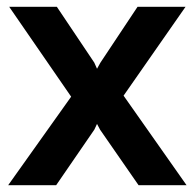

<svg xmlns="http://www.w3.org/2000/svg" viewBox="-20 -544 571 564"><path d="M147 -524 257 -360 265 -342 275 -360 384 -524H525L343 -263L528 0H387L274 -163L265 -180L257 -163L145 0H4L189 -260L7 -524Z"/></svg>

Font: Raleway-v4020
Style: Bold
Weight: 700
Designer: Matt McInerney, Pablo Impallari, Rodrigo Fuenzalida
Foundry: Matt McInerney, Pablo Impallari, Rodrigo Fuenzalida
Version: Version 4.020;PS 004.020;hotconv 1.0.88;makeotf.lib2.5.64775